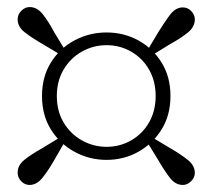

<svg xmlns="http://www.w3.org/2000/svg" viewBox="-20 -634 602 544"><path d="M405 -474 394 -485 428 -542Q447 -573 462.5 -593Q478 -613 498 -613Q512 -613 522 -602.5Q532 -592 532 -579Q532 -558 512.5 -542Q493 -526 462 -509ZM141 -362Q141 -319 160.5 -286.5Q180 -254 212.5 -236Q245 -218 282 -218Q320 -218 352 -236.5Q384 -255 402.5 -287.5Q421 -320 421 -362Q421 -404 402.5 -436.5Q384 -469 352 -487.5Q320 -506 282 -506Q244 -506 211.5 -487.5Q179 -469 160 -436.5Q141 -404 141 -362ZM99 -362Q99 -416 124 -456.5Q149 -497 191 -519.5Q233 -542 282 -542Q331 -542 372 -519.5Q413 -497 438 -456.5Q463 -416 463 -362Q463 -308 438 -267.5Q413 -227 372 -204Q331 -181 282 -181Q233 -181 191 -204Q149 -227 124 -267.5Q99 -308 99 -362ZM168 -486 158 -475 101 -509Q70 -527 50 -542.5Q30 -558 30 -579Q30 -593 40.5 -603.5Q51 -614 64 -614Q85 -614 101 -594Q117 -574 134 -542ZM157 -249 168 -240 134 -181Q117 -151 100.5 -130.5Q84 -110 64 -110Q50 -110 40 -120.5Q30 -131 30 -145Q30 -166 49.5 -181.5Q69 -197 101 -215ZM393 -238 404 -249 461 -215Q492 -197 512 -181Q532 -165 532 -144Q532 -131 521.5 -120.5Q511 -110 498 -110Q477 -110 461.5 -130Q446 -150 428 -181Z"/></svg>

Font: Noto Serif KR ExtraLight Medium
Style: Regular
Weight: 500
Version: Version 2.002-H1;hotconv 1.1.0;makeotfexe 2.6.0